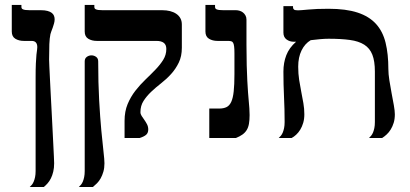

<svg xmlns="http://www.w3.org/2000/svg" viewBox="-20 -560 1662 779"><path d="M146 -518.6Q162.1 -518.6 172.9 -515.6Q183.6 -512.7 189.9 -507.8Q196.3 -502.9 199 -496.1Q201.7 -489.3 201.7 -481.9Q201.7 -473.6 199.2 -464.6Q196.8 -455.6 193.8 -447.5Q190.9 -439.5 188.2 -432.6Q185.5 -425.8 184.6 -421.4Q181.2 -405.3 180.2 -380.9Q179.2 -356.4 179.2 -318.4Q179.2 -311 180.2 -290.8Q181.2 -270.5 182.6 -241.7Q184.1 -212.9 185.8 -178.2Q187.5 -143.6 189.5 -107.7Q191.4 -71.8 193.1 -37.1Q194.8 -2.4 196.3 26.4Q197.8 55.2 198.7 75.4Q199.7 95.7 199.7 102.5Q199.7 121.6 196 136.7Q192.4 151.9 186.5 163.6Q180.7 175.3 173.1 183.8Q165.5 192.4 157.7 198.7H100.6Q105 194.8 109.4 189.5Q113.8 184.1 116.9 176.5Q120.1 168.9 122.3 158.4Q124.5 147.9 124.5 133.8V-245.1Q124.5 -280.3 125.5 -302.7Q126.5 -325.2 127.9 -338.4Q129.4 -351.6 130.4 -358.2Q131.3 -364.7 131.3 -368.7Q131.3 -394 108.4 -394H77.1Q56.6 -394 42.2 -402.8Q27.8 -411.6 27.8 -432.1V-540H66.9V-531.7Q66.9 -528.8 68.1 -526.4Q69.3 -523.9 73 -522.2Q76.7 -520.5 83.3 -519.5Q89.8 -518.6 100.6 -518.6Z M373 -394Q352.5 -394 338.1 -402.8Q323.7 -411.6 323.7 -432.1V-540H362.8V-531.7Q362.8 -528.8 364 -526.4Q365.2 -523.9 368.9 -522.2Q372.6 -520.5 379.2 -519.5Q385.7 -518.6 396.5 -518.6H638.2Q655.8 -518.6 670.2 -514.9Q684.6 -511.2 695.3 -503.9Q706.1 -496.6 711.9 -485.8Q717.8 -475.1 717.8 -460.4V-366.2Q717.8 -331.5 705.3 -305.9Q692.9 -280.3 674.3 -259.8Q655.8 -239.3 633.8 -222.2Q611.8 -205.1 593.3 -187.5Q574.7 -169.9 562.3 -150.4Q549.8 -130.9 549.8 -105Q549.8 -97.2 554.7 -89.6Q559.6 -82 565.7 -73.5Q571.8 -64.9 576.7 -55.4Q581.5 -45.9 581.5 -34.7Q581.5 -21 573.2 -13.4Q564.9 -5.9 546.4 0H485.4V-69.8Q485.4 -107.9 497.8 -137.7Q510.3 -167.5 529.3 -191.9Q548.3 -216.3 570.1 -237.1Q591.8 -257.8 610.8 -277.6Q629.9 -297.4 642.3 -317.4Q654.8 -337.4 654.8 -361.3Q654.8 -378.4 644.5 -386.2Q634.3 -394 615.2 -394ZM378.4 -311Q378.4 -223.6 382.3 -153.3Q386.2 -83 391.1 -30.8Q396 21.5 399.9 54.9Q403.8 88.4 403.8 102.5Q403.8 121.6 399.4 136.7Q395 151.9 388.4 163.6Q381.8 175.3 373.3 183.8Q364.7 192.4 356.9 198.7H299.8Q304.2 194.8 308.6 189.5Q313 184.1 316.2 176.5Q319.3 168.9 321.5 158.4Q323.7 147.9 323.7 133.8V-311Q323.7 -323.2 332.3 -329.3Q340.8 -335.4 351.1 -335.4Q361.3 -335.4 369.9 -329.3Q378.4 -323.2 378.4 -311Z M992.7 -93.3Q992.7 -72.3 990 -57.4Q987.3 -42.5 980.7 -32Q974.1 -21.5 963.4 -13.9Q952.6 -6.3 937 0H829.1V-119.6H869.6Q887.2 -119.6 899.2 -125.5Q911.1 -131.3 918.2 -146.7Q925.3 -162.1 928.2 -189.2Q931.2 -216.3 931.2 -259.3V-344.2Q931.2 -361.3 929.9 -371.3Q928.7 -381.3 925.8 -386.5Q922.9 -391.6 917.5 -392.8Q912.1 -394 903.3 -394H862.8Q842.3 -394 827.9 -402.8Q813.5 -411.6 813.5 -432.1V-540H852.5V-531.7Q852.5 -528.8 853.8 -526.4Q855 -523.9 858.6 -522.2Q862.3 -520.5 868.9 -519.5Q875.5 -518.6 886.2 -518.6H937.5Q944.3 -518.6 951.9 -516.4Q959.5 -514.2 965.6 -509.5Q971.7 -504.9 975.8 -497.6Q980 -490.2 980 -480.5V-378.9Q980 -331.1 981 -295.2Q981.9 -259.3 983.4 -232.2Q984.9 -205.1 986.3 -185.3Q987.8 -165.5 989.3 -149.7Q990.7 -133.8 991.7 -120.6Q992.7 -107.4 992.7 -93.3Z M1582 -96.2Q1582 -77.1 1577.4 -62Q1572.8 -46.9 1565.4 -34.9Q1558.1 -22.9 1548.8 -14.4Q1539.6 -5.9 1530.3 0H1477.1Q1481.4 -3.9 1485.8 -9.3Q1490.2 -14.6 1493.4 -22.2Q1496.6 -29.8 1498.8 -40.3Q1501 -50.8 1501 -64.9V-269.5Q1501 -312 1490.7 -338.1Q1480.5 -364.3 1457.8 -378.7Q1435.1 -393.1 1399.4 -397.9Q1363.8 -402.8 1313 -402.8Q1297.9 -402.8 1278.8 -401.1Q1259.8 -399.4 1240.7 -397Q1216.8 -382.8 1203.4 -355.2Q1189.9 -327.6 1189.9 -289.6Q1189.9 -260.7 1193.8 -235.6Q1197.8 -210.4 1202.4 -187Q1207 -163.6 1210.9 -141.4Q1214.8 -119.1 1214.8 -96.2Q1214.8 -77.1 1210.2 -61.5Q1205.6 -45.9 1198.2 -33.9Q1190.9 -22 1181.6 -13.4Q1172.4 -4.9 1163.1 0H1110.8Q1115.2 -3.9 1119.6 -9.3Q1124 -14.6 1127.2 -22.2Q1130.4 -29.8 1132.6 -40.3Q1134.8 -50.8 1134.8 -64.9Q1134.8 -118.2 1132.3 -167.7Q1129.9 -217.3 1129.9 -269.5Q1129.9 -305.7 1141.6 -335.9Q1153.3 -366.2 1181.2 -390.6H1172.4Q1155.3 -390.6 1142.6 -399.9Q1129.9 -409.2 1129.9 -427.7V-535.2H1168.9V-529.8Q1168.9 -524.4 1172.9 -521.2Q1176.8 -518.1 1189 -518.1Q1198.7 -518.1 1230.7 -521.2Q1262.7 -524.4 1313 -524.4Q1383.8 -524.4 1430.7 -509Q1477.5 -493.7 1505.4 -463.1Q1533.2 -432.6 1544.4 -386.7Q1555.7 -340.8 1555.7 -279.8Q1555.7 -260.3 1559.8 -234.1Q1564 -208 1568.8 -182.1Q1573.7 -156.2 1577.9 -133.1Q1582 -109.9 1582 -96.2Z"/></svg>

Font: Arian AMU Serif
Style: Bold
Weight: 700
Designer: Ruben Hakobyan (Tarumian)
Foundry: Ruben Hakobyan (Tarumian)
Version: Version 1.002